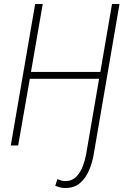

<svg xmlns="http://www.w3.org/2000/svg" viewBox="-20 -731 634 965"><path d="M156.7 -710.9H194.8L135.7 -369.6H484.4L543 -710.9H580.6L451.2 43.5Q444.8 83 428.7 122.6Q412.6 162.1 382.8 188.5Q353 214.8 305.2 213.9Q293 213.9 281.2 210.7Q269.5 207.5 257.8 203.1L268.1 169.4Q277.3 173.3 287.4 176.3Q297.4 179.2 307.6 179.2Q341.8 179.2 363.3 157.2Q384.8 135.3 396.5 103.5Q408.2 71.8 413.1 43.5L478 -335H129.9L71.3 0H34.2Z"/></svg>

Font: Roboto Condensed ExtraLight
Style: Italic
Weight: 250
Italic angle: -12°
Designer: Christian Robertson
Foundry: Google
Version: Version 3.008; 2023